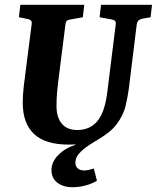

<svg xmlns="http://www.w3.org/2000/svg" viewBox="-20 -593 655 802"><path d="M282 189Q244 189 219.5 170Q195 151 195 118Q195 83 224 54Q253 25 295 12V3L311 9Q299 10 288.5 10.5Q278 11 267 11Q169 11 122 -33.5Q75 -78 75 -163Q75 -180 76 -196.5Q77 -213 79 -231L112 -490Q114 -502 109.5 -507Q105 -512 94 -514L59 -521L65 -573H332L326 -521L276 -512Q268 -511 261.5 -508Q255 -505 253 -488L223 -251Q221 -233 218.5 -207.5Q216 -182 216 -150Q216 -103 238 -76.5Q260 -50 303 -50Q330 -50 351 -59.5Q372 -69 387.5 -88Q403 -107 413 -137Q423 -167 428 -207L463 -488Q465 -500 461 -505Q457 -510 445 -512L396 -521L402 -573H615L609 -521L575 -515Q568 -514 560.5 -509Q553 -504 551 -490L518 -222Q515 -197 505.5 -154.5Q496 -112 467 -74Q452 -54 431 -38Q410 -22 383 -6Q369 2 348 16Q327 30 311 47.5Q295 65 295 86Q295 102 305 110.5Q315 119 331 119Q341 119 352 116.5Q363 114 372 111L385 162Q363 175 336.5 182Q310 189 282 189Z"/></svg>

Font: Rasa
Style: Bold Italic
Weight: 700
Italic angle: -7.10001°
Designer: Anna Giedrys (Yrsa+Rasa design), David Brezina (Yrsa art-direction, Rasa art-direction, design)
Foundry: Rosetta Type Foundry
Version: Version 2.004